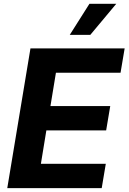

<svg xmlns="http://www.w3.org/2000/svg" viewBox="-20 -979 669 999"><path d="M449.9 -797.6H343L445.3 -959.2H584.9ZM509.2 0H17.8L138.5 -727.3H628.6L607.2 -600.5H271L242.5 -427.2H553.6L532.3 -300.4H221.2L192.8 -126.8H530.5Z"/></svg>

Font: Linik Sans
Style: Bold Italic
Weight: 700
Italic angle: 9°
Designer: Fonts by Rasmus Andersson / Changes by Cristiano Sobral with parts from Marc Monis
Foundry: rsms
Version: Version 3.020; ttfautohint (v1.6)